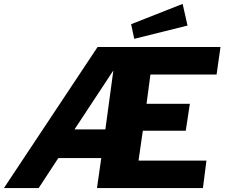

<svg xmlns="http://www.w3.org/2000/svg" viewBox="-38 -964 1152 984"><path d="M898 -944 634 -840 650 -765 923 -833ZM1020 -141H672L694 -294H914L935 -432H713L733 -582H1072L1092 -723H462L-18 0H160L261 -154H481L459 0H1002ZM502 -301H344L543 -603Z"/></svg>

Font: United Sans ExtraBold
Style: Italic
Weight: 800
Italic angle: -8°
Designer: Pablo Impallari, Rodrigo Fuenzalida (Modified by Dan O. Williams)
Version: Version 1.000;PS 001.000;hotconv 1.0.88;makeotf.lib2.5.64775